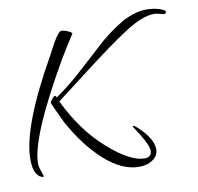

<svg xmlns="http://www.w3.org/2000/svg" viewBox="-68 -508 729 707"><g transform="rotate(-10 296.5 -155.0)"><path d="M583 -410Q557 -417 549 -417Q504 -417 438 -374Q372 -331 272.5 -254.5Q173 -178 149 -160Q205 -44 287 28.5Q369 101 422 101Q449 101 449 76Q449 52 399 -22L401 -24Q407 -24 422 -9Q470 37 470 75Q470 98 449.5 113Q429 128 397 128Q334 128 269.5 70.5Q205 13 153 -82Q117 -158 117 -160.5Q117 -163 124.5 -173Q132 -183 136.5 -183Q141 -183 142 -176Q193 -210 261 -273L350 -354Q413 -405 452 -421.5Q491 -438 520 -438Q549 -438 571 -431Q593 -424 593 -417Q593 -410 583 -410ZM32 52Q32 64 39 82Q47 103 44 103Q29 103 18 85.5Q7 68 7 31Q7 -90 149 -339Q187 -415 201 -415Q212 -415 226 -408.5Q240 -402 240 -398Q226 -377 220 -367Q214 -357 204.5 -342Q195 -327 185 -310Q32 -45 32 52Z"/></g></svg>

Font: Qwigley
Style: Regular
Weight: 400
Designer: Robert E. Leuschke
Foundry: Robert E. Leuschke
Version: Version 1.003